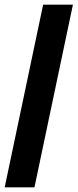

<svg xmlns="http://www.w3.org/2000/svg" viewBox="-23 -718 331 819"><path d="M-3 81 161 -698H288L124 81Z"/></svg>

Font: Bricolage Grotesque 10pt Condensed Bricolage Grotesque 10pt Condensed Regular
Style: Bold
Weight: 700
Width: 3
Designer: Mathieu Triay
Foundry: Atelier Triay
Version: Version 1.000; ttfautohint (v1.8.4.7-5d5b);gftools[0.9.32]